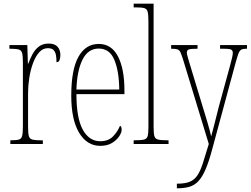

<svg xmlns="http://www.w3.org/2000/svg" viewBox="-20 -780 1358 1040"><path d="M36 0V-20H37Q68 -20 82 -24Q96 -28 100 -44Q104 -60 104 -96V-440Q104 -476 100 -492Q96 -508 81 -512Q66 -516 34 -516H31V-536H128L131 -435H133Q142 -459 155 -484.5Q168 -510 189.5 -527Q211 -544 243 -544Q277 -544 292 -526.5Q307 -509 307 -483Q307 -466 302.5 -454.5Q298 -443 286 -443Q286 -462 283.5 -479Q281 -496 271.5 -507.5Q262 -519 239 -519Q212 -519 192 -496.5Q172 -474 158.5 -437Q145 -400 138.5 -357.5Q132 -315 132 -274V-96Q132 -60 136 -44Q140 -28 155 -24Q170 -20 201 -20H212V0Z M523 10Q451 10 408.5 -61Q366 -132 366 -262Q366 -403 405 -472.5Q444 -542 515 -542Q584 -542 619 -474.5Q654 -407 654 -291V-270H394Q394 -140 428.5 -77.5Q463 -15 523 -15Q567 -15 592.5 -41.5Q618 -68 630 -99Q634 -97 636.5 -92Q639 -87 639 -77Q639 -62 625.5 -41.5Q612 -21 586.5 -5.5Q561 10 523 10ZM626 -295Q625 -394 599.5 -455.5Q574 -517 515 -517Q457 -517 427 -457Q397 -397 394 -295Z M704 0V-20H707Q744 -20 760 -24Q776 -28 780 -43.5Q784 -59 784 -94V-662Q784 -699 780 -715.5Q776 -732 761.5 -736Q747 -740 717 -740H704V-760H812V-94Q812 -59 816 -43.5Q820 -28 836.5 -24Q853 -20 889 -20H893V0Z M938 215Q981 215 1006.5 205Q1032 195 1048.5 171Q1065 147 1078.5 105Q1092 63 1111 0L973 -453Q964 -482 958 -495.5Q952 -509 941.5 -512.5Q931 -516 908 -516H907V-536H1050V-516H1047Q1013 -516 1002.5 -512Q992 -508 992 -495Q992 -487 997.5 -468.5Q1003 -450 1011 -423L1071 -225Q1090 -164 1104 -116Q1118 -68 1124 -41Q1131 -69 1142 -110Q1153 -151 1165 -201L1226 -424Q1232 -447 1236.5 -465Q1241 -483 1241 -494Q1241 -505 1233.5 -510.5Q1226 -516 1190 -516H1172V-536H1318V-516H1313Q1295 -516 1286 -510.5Q1277 -505 1270.5 -487Q1264 -469 1254 -432L1129 30Q1111 97 1093 138.5Q1075 180 1054 202Q1033 224 1005 232Q977 240 939 240H938Z"/></svg>

Font: Noto Serif Tamil ExtraCondensed Thin
Style: Regular
Weight: 100
Width: 2
Designer: Indian Type Foundry, Tom Grace, and the Monotype Design Team
Foundry: Monotype Imaging Inc.
Version: Version 2.004; ttfautohint (v1.8.4.7-5d5b)